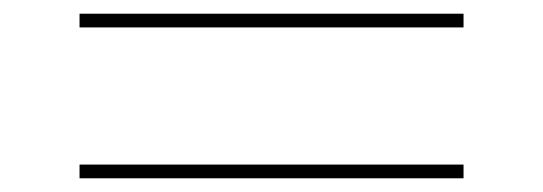

<svg xmlns="http://www.w3.org/2000/svg" viewBox="-20 -430 792 280"><path d="M96 -390V-410H656V-390ZM96 -170V-190H656V-170Z"/></svg>

Font: M PLUS 1p Thin
Style: Regular
Weight: 250
Version: Version 1.062